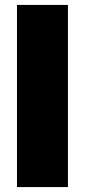

<svg xmlns="http://www.w3.org/2000/svg" viewBox="-20 -760 345 780"><path d="M49 0V-740H256V0Z"/></svg>

Font: Encode Sans SemiCondensed Black
Style: Regular
Weight: 900
Width: 4
Designer: Multiple Designers
Foundry: Impallari Type
Version: Version 2.000